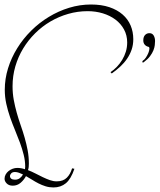

<svg xmlns="http://www.w3.org/2000/svg" viewBox="-20 -783 702 844"><path d="M465.8 -465.8Q480.5 -475.6 493.7 -489.3Q506.8 -502.9 517.1 -519.8Q527.3 -536.6 533.2 -555.9Q539.1 -575.2 539.1 -596.2Q539.1 -627.9 525.1 -653.6Q511.2 -679.2 487.3 -697Q463.4 -714.8 431.9 -724.4Q400.4 -733.9 365.2 -733.9Q321.3 -733.9 279.8 -721.9Q238.3 -710 201.7 -688.5Q165 -667 134.5 -636.7Q104 -606.4 81.8 -569.8Q59.6 -533.2 47.4 -491.2Q35.2 -449.2 35.2 -403.8Q35.2 -372.6 40.5 -343.8Q45.9 -314.9 53.7 -287.1Q61.5 -259.3 71 -232.2Q80.6 -205.1 88.4 -177.7Q96.2 -150.4 101.6 -122.1Q106.9 -93.8 106.9 -64Q106.9 -56.6 106.2 -49.3Q105.5 -42 103 -35.2Q119.6 -28.8 136 -20.3Q152.3 -11.7 168.2 -4.2Q184.1 3.4 199.2 8.8Q214.4 14.2 229 14.2Q244.1 14.2 255.1 10Q266.1 5.9 273.9 -2Q281.7 -9.8 287.4 -20Q293 -30.3 296.9 -43L307.1 -41Q292 3.9 269.5 22.5Q247.1 41 214.8 41Q196.8 41 180.4 35.9Q164.1 30.8 149.2 23.2Q134.3 15.6 120.6 6.8Q106.9 -2 94.2 -8.8Q85 8.3 70.3 20.8Q55.7 33.2 36.1 33.2Q19 33.2 9.5 23.4Q0 13.7 0 2.9Q0 -7.3 4.9 -16.1Q9.8 -24.9 17.8 -31.2Q25.9 -37.6 35.9 -41.3Q45.9 -44.9 56.2 -44.9Q72.3 -44.9 89.8 -39.1Q89.8 -42 90.3 -44.7Q90.8 -47.4 90.8 -49.8Q90.8 -75.7 84.2 -102.3Q77.6 -128.9 67.6 -156Q57.6 -183.1 45.9 -211.2Q34.2 -239.3 24.2 -268.1Q14.2 -296.9 7.6 -326.9Q1 -356.9 1 -388.2Q1 -436.5 15.4 -482.9Q29.8 -529.3 55.7 -571Q81.5 -612.8 116.9 -647.9Q152.3 -683.1 194.6 -708.7Q236.8 -734.4 283.9 -748.8Q331.1 -763.2 379.9 -763.2Q425.8 -763.2 460.7 -751.5Q495.6 -739.7 519 -719.2Q542.5 -698.7 554.2 -670.9Q565.9 -643.1 565.9 -610.8Q565.9 -585.9 558.6 -564.7Q551.3 -543.5 538.6 -524.9Q525.9 -506.3 508.5 -490.2Q491.2 -474.1 471.2 -460ZM45.9 6.8Q58.6 6.8 67.1 0.2Q75.7 -6.3 81.1 -16.1Q71.8 -20.5 63 -23.7Q54.2 -26.9 45.9 -26.9Q34.7 -26.9 29.3 -21Q23.9 -15.1 23.9 -8.8Q23.9 -2 29.3 2.4Q34.7 6.8 45.9 6.8ZM636.7 -637.2Q649.4 -637.2 655.5 -627Q661.6 -616.7 661.6 -602.5Q661.6 -595.2 660.4 -584.5Q659.2 -573.7 654.3 -561.5Q649.4 -549.3 639.6 -536.1Q629.9 -522.9 612.8 -510.3Q609.9 -507.8 608.2 -508.1Q606.4 -508.3 606 -509.8Q605.5 -511.2 606 -513.2Q606.4 -515.1 607.9 -516.1Q615.2 -520.5 621.6 -530.3Q627.9 -540 632.1 -550Q636.2 -560.1 636.7 -568.1Q637.2 -576.2 632.8 -577.1Q622.1 -579.6 616 -586.9Q609.9 -594.2 609.9 -605.5Q609.9 -621.1 617.7 -629.2Q625.5 -637.2 636.7 -637.2Z"/></svg>

Font: Stalemate
Style: Regular
Weight: 400
Designer: Astigmatic (AOETI)
Foundry: Astigmatic (AOETI)
Version: Version 001.000